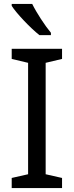

<svg xmlns="http://www.w3.org/2000/svg" viewBox="-20 -964 379 984"><path d="M145 -944H40V-934C63 -897 136 -820 182 -784H241V-796C210 -833 167 -899 145 -944ZM298 0V-52L214 -71V-642L298 -662V-714H40V-662L124 -642V-71L40 -52V0Z"/></svg>

Font: Noto Sans Bhaiksuki
Style: Regular
Weight: 400
Designer: Monotype Design Team
Foundry: Monotype Imaging Inc.
Version: Version 2.002